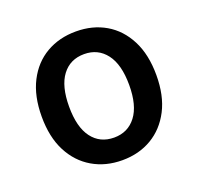

<svg xmlns="http://www.w3.org/2000/svg" viewBox="-101 -637 780 757"><g transform="rotate(-20 289.5 -259.0)"><path d="M49 -259Q49 -345 80 -405.5Q111 -466 165.5 -497.5Q220 -529 290 -529Q360 -529 414 -497.5Q468 -466 499 -405.5Q530 -345 530 -259Q530 -173 499 -113Q468 -53 414 -21Q360 11 290 11Q220 11 165.5 -21Q111 -53 80 -113Q49 -173 49 -259ZM164 -259Q164 -173 197.5 -128.5Q231 -84 290 -84Q348 -84 382 -128.5Q416 -173 416 -259Q416 -345 382 -389.5Q348 -434 290 -434Q231 -434 197.5 -389.5Q164 -345 164 -259Z"/></g></svg>

Font: Radio Canada Medium
Style: Regular
Weight: 500
Designer: Charles Daoud, Etienne Aubert Bonn, Alexandre Saumier Demers, Jacques Le Bailly
Foundry: Radio-Canada
Version: Version 2.104; ttfautohint (v1.8.4.7-5d5b);gftools[0.9.28.de